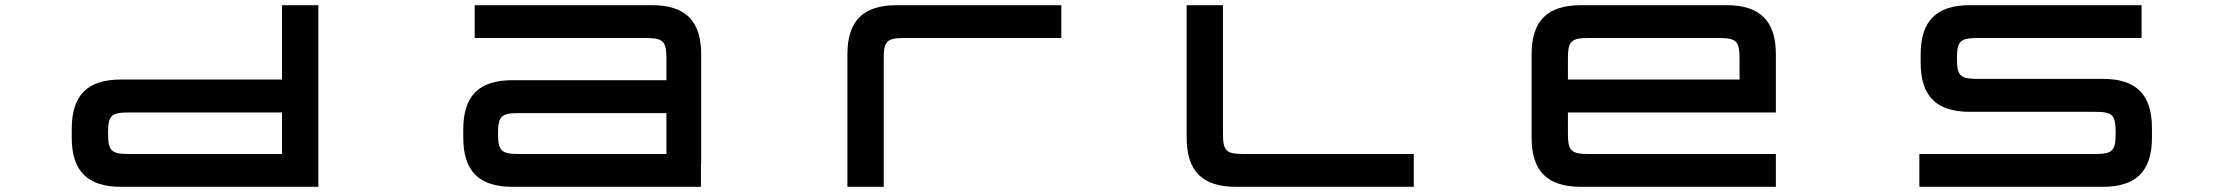

<svg xmlns="http://www.w3.org/2000/svg" viewBox="-20 -720 8583 740"><path d="M446.5 0H1207V-700H1067V-413.5H446.5C317 -413.5 256.5 -353 256.5 -223.5V-190C256.5 -60.5 317 0 446.5 0ZM396.5 -206.5V-207C396.5 -275 408.5 -286.5 476.5 -286.5H1067V-126.5H476.5C408.5 -126.5 396.5 -138.5 396.5 -206.5Z M1979.5 -284H2548.5V-126.5H1979.5C1912 -126.5 1899.5 -138.5 1899.5 -205.5C1899.5 -272.5 1912 -284 1979.5 -284ZM1765.5 -190C1765.5 -60.5 1826 0 1955 0H2681.5V-90H2682.5V-510C2682.5 -639.5 2622 -700 2493 -700H1809.5V-573.5H2468.5C2536.5 -573.5 2548.5 -561.5 2548.5 -493.5V-411H1955C1826 -411 1765.5 -350.5 1765.5 -221Z M3246 -510V0H3386V-493.5C3386 -561.5 3397.5 -573.5 3466 -573.5H4070.5V-700H3436C3306.5 -700 3246 -639.5 3246 -510Z M4553.5 -700V-190C4553.5 -60.5 4614 0 4743.5 0H5429V-126.5H4773.5C4705 -126.5 4693.5 -138.5 4693.5 -206.5V-700Z M6634.5 -700H6073C5943.5 -700 5883 -639.5 5883 -510V-190C5883 -60.5 5943.5 0 6073 0H6824.5V-126.5H6103C6035 -126.5 6023 -138.5 6023 -206.5V-286.5H6824.5V-510C6824.5 -639.5 6763.5 -700 6634.5 -700ZM6023 -413.5V-493.5C6023 -561.5 6035 -573.5 6103 -573.5H6604.5C6672.5 -573.5 6684.5 -561.5 6684.5 -493.5V-413.5Z M8234 -700H7572.5C7443 -700 7382.5 -639.5 7382.5 -510V-479C7382.5 -349.5 7443 -289 7572.5 -289H8054.5C8122.5 -289 8134 -277.5 8134 -209V-206.5C8134 -138.5 8122.5 -126.5 8054.5 -126.5H7377.5V0H8084.5C8213.5 0 8274 -60.5 8274 -190V-226C8274 -355.5 8213.5 -416 8084.5 -416H7602.5C7534.5 -416 7522.5 -427.5 7522.5 -494.5C7522.5 -561.5 7534.5 -573.5 7602.5 -573.5H8234Z"/></svg>

Font: Melete Medium
Style: Regular
Weight: 500
Width: 6
Designer: Sora Sagano
Foundry: DOT COLON
Version: Version 0.200;FEAKit 1.0